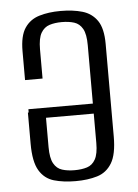

<svg xmlns="http://www.w3.org/2000/svg" viewBox="-48 -637 494 687"><g transform="rotate(-5 199.5 -293.5)"><path d="M196.6 12Q152.5 12 118.7 2.2Q84.9 -7.6 66.1 -39Q47.2 -70.5 47.2 -135.5V-247.3H110.1V-117.8Q110.1 -78.3 121 -58.9Q131.9 -39.4 151.2 -33.4Q170.5 -27.3 195.8 -27.3Q221.5 -27.3 240.7 -33.4Q259.8 -39.4 270.7 -58.9Q281.6 -78.3 281.6 -117.8V-468.7Q281.6 -508.5 270.7 -527.8Q259.8 -547.1 240.7 -553.2Q221.5 -559.3 195.8 -559.3Q171.2 -559.3 151.9 -553.2Q132.6 -547.1 121.3 -527.8Q110.1 -508.5 110.1 -468.7V-364H47.2V-467.8Q47.2 -522.8 66.1 -550.9Q84.9 -579 118.4 -589.1Q151.8 -599.3 195.1 -599.3Q239.5 -599.3 273.2 -589.5Q306.9 -579.7 326.4 -551.6Q345.8 -523.5 345.8 -467.8V-135.3Q345.8 -71.2 326.7 -39.8Q307.6 -8.3 273.9 1.8Q240.2 12 196.6 12ZM50 -223.1V-259.1H294.8V-223.1Z"/></g></svg>

Font: Alumni Sans Thin
Style: Regular
Weight: 100
Designer: Robert E. Leuschke
Foundry: Robert E. Leuschke
Version: Version 1.018